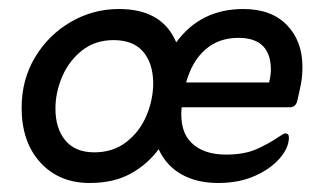

<svg xmlns="http://www.w3.org/2000/svg" viewBox="-20 -397 728 426"><path d="M332 -66Q307 -32 269.5 -11.5Q232 9 179 9Q111 9 69.5 -36.5Q28 -82 28 -158Q28 -220 57.5 -269.5Q87 -319 136.5 -348Q186 -377 244 -377Q340 -377 371 -303Q425 -377 520 -377Q582 -377 616.5 -341.5Q651 -306 651 -249Q651 -227 647.5 -209.5Q644 -192 639 -171Q635 -159 623 -159H383Q378 -106 405 -80Q432 -54 481 -54Q522 -54 549 -66Q576 -78 598 -93Q603 -96 606.5 -98.5Q610 -101 613 -101Q621 -101 621 -92Q621 -69 600.5 -45.5Q580 -22 545 -6.5Q510 9 464 9Q417 9 383 -10Q349 -29 332 -66ZM393 -214H577Q579 -222 580 -229Q581 -236 581 -242Q581 -313 509 -313Q465 -313 435.5 -287Q406 -261 393 -214ZM103 -156Q103 -112 125 -85.5Q147 -59 189 -59Q231 -59 260.5 -82Q290 -105 305 -140.5Q320 -176 320 -214Q319 -258 297 -283Q275 -308 232 -308Q191 -308 162 -285Q133 -262 118 -227Q103 -192 103 -156Z"/></svg>

Font: Zain
Style: Italic
Weight: 400
Italic angle: -10°
Designer: Zain,Boutros
Foundry: Mobile Telecommunications Company (Zain), 2024
Version: Version 1.51; ttfautohint (v1.8.4)